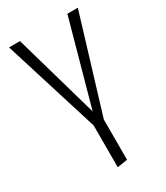

<svg xmlns="http://www.w3.org/2000/svg" viewBox="-183 -601 763 884"><g transform="rotate(-30 199.0 -159.0)"><path d="M381.8 -522.9 228 -17.1V196.8L173.8 205.1V-17.1L16.1 -522.9H74.2L202.1 -75.2L326.2 -522.9Z"/></g></svg>

Font: Fira Sans Compressed Light
Style: Regular
Weight: 300
Width: 1
Designer: Carrois Corporate & Edenspiekermann AG
Foundry: Carrois Corporate GbR & Edenspiekermann AG
Version: Version 4.203;PS 004.203;hotconv 1.0.88;makeotf.lib2.5.64775